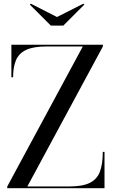

<svg xmlns="http://www.w3.org/2000/svg" viewBox="-20 -984 600 1004"><path d="M278 -895 415.5 -964.5 421 -960 311 -850H246L136 -960L141.5 -964.5ZM39.5 -750H518V-741L123 -9H343.5Q411.5 -9 449.5 -27.8Q487.5 -46.5 502.5 -86.5Q517.5 -126.5 517.5 -190H526.5V0H18V-9L413 -741H223Q154.5 -741 116.5 -723Q78.5 -705 63.5 -669.2Q48.5 -633.5 48.5 -580H39.5Z"/></svg>

Font: Bodoni* 24pt
Style: Regular
Weight: 400
Version: Version 2.3